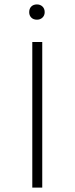

<svg xmlns="http://www.w3.org/2000/svg" viewBox="-20 -848 337 868"><path d="M112 -793Q112 -809 121.5 -818.5Q131 -828 147 -828Q162 -828 172 -818.5Q182 -809 182 -793Q182 -778 172 -768.5Q162 -759 147 -759Q131 -759 121.5 -768.5Q112 -778 112 -793ZM126 -658H171V0H126Z"/></svg>

Font: Ysabeau SC Light
Style: Regular
Weight: 300
Designer: Christian Thalmann (Catharsis Fonts)
Version: Version 0.003